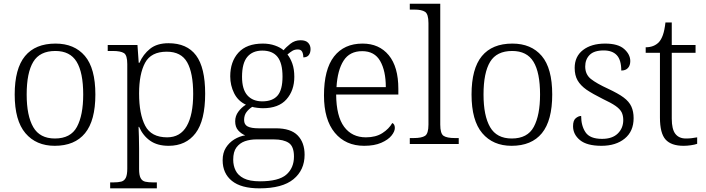

<svg xmlns="http://www.w3.org/2000/svg" viewBox="-20 -780 3822 1040"><path d="M276.4 9.8Q175.8 9.8 117.7 -58.6Q59.6 -127 59.6 -268.1Q59.6 -408.2 115.5 -476.1Q171.4 -543.9 280.8 -543.9Q382.8 -543.9 439.7 -477.1Q496.6 -410.2 496.6 -268.1Q496.6 -127 440.7 -58.6Q384.8 9.8 276.4 9.8ZM277.3 -29.8Q362.8 -29.8 396.7 -92.8Q430.7 -155.8 430.7 -268.1Q430.7 -387.2 395 -445.6Q359.4 -503.9 279.8 -503.9Q195.8 -503.9 160.2 -445.1Q124.5 -386.2 124.5 -268.1Q124.5 -152.8 160.2 -91.3Q195.8 -29.8 277.3 -29.8Z M829.6 208V240.2H576.7V208H594.2Q620.6 208 637.2 203.6Q653.3 199.2 661.4 183.1Q669.4 167 669.4 132.8V-433.1Q669.4 -481 651.4 -492.4Q633.3 -503.9 590.3 -503.9H563.5V-536.1H724.6L731.4 -439.9H735.4Q755.4 -485.8 793 -515.9Q830.6 -545.9 892.6 -545.9Q992.7 -545.9 1042 -480Q1091.3 -414.1 1091.3 -272.9Q1091.3 -127 1039.3 -58.6Q987.3 9.8 893.6 9.8Q832.5 9.8 793.5 -17.6Q754.4 -44.9 733.4 -92.8H730.5Q731.4 -70.8 732.4 -40.3Q733.4 -9.8 733.4 24.9V136.2Q733.4 168.9 741.7 184.6Q750 200.2 766.8 204.1Q783.7 208 809.6 208ZM885.3 -36.1Q956.5 -36.1 991.5 -97.2Q1026.4 -158.2 1026.4 -271Q1026.4 -384.8 993.9 -442.4Q961.4 -500 883.3 -500Q798.3 -500 765.9 -439.9Q733.4 -379.9 733.4 -273.9Q733.4 -162.1 766.4 -99.1Q799.3 -36.1 885.3 -36.1Z M1385.3 240.2Q1286.1 240.2 1236.1 199.7Q1186 159.2 1186 87.9Q1186 47.9 1203.6 20Q1221.2 -7.8 1249 -24.9Q1276.9 -42 1308.1 -46.9Q1287.1 -55.2 1270.5 -73.5Q1253.9 -91.8 1253.9 -123Q1253.9 -151.9 1271 -175Q1288.1 -198.2 1312 -212.9Q1269 -232.9 1248 -275.4Q1227.1 -317.9 1227.1 -366.2Q1227.1 -445.8 1271.5 -494.9Q1315.9 -543.9 1403.8 -543.9Q1439.9 -543.9 1469.5 -533.4Q1499 -522.9 1516.1 -507.8Q1528.8 -523.9 1553 -543Q1577.1 -562 1607.9 -562Q1636.2 -562 1649.2 -548.1Q1662.1 -534.2 1662.1 -514.2Q1662.1 -494.1 1652.6 -481.7Q1643.1 -469.2 1623 -469.2Q1623 -487.8 1616.5 -500Q1609.9 -512.2 1593.3 -512.2Q1576.2 -512.2 1563.7 -504.6Q1551.3 -497.1 1537.1 -484.9Q1553.2 -464.8 1563.7 -434.8Q1574.2 -404.8 1574.2 -363.8Q1574.2 -290 1531.7 -241.9Q1489.3 -193.8 1403.8 -193.8Q1392.1 -193.8 1373.5 -196Q1355 -198.2 1346.2 -201.2Q1328.1 -189.9 1315.2 -172.9Q1302.2 -155.8 1302.2 -129.9Q1302.2 -105 1321.5 -95Q1340.8 -85 1380.9 -85H1474.1Q1555.2 -85 1592.5 -46.4Q1629.9 -7.8 1629.9 58.1Q1629.9 141.1 1569.6 190.7Q1509.3 240.2 1385.3 240.2ZM1400.9 -231Q1456.1 -231 1483.2 -262Q1510.3 -293 1510.3 -365.2Q1510.3 -438 1483.2 -471.9Q1456.1 -505.9 1400.9 -505.9Q1348.1 -505.9 1319.6 -471.9Q1291 -438 1291 -363.8Q1291 -295.9 1320.1 -263.4Q1349.1 -231 1400.9 -231ZM1388.2 202.1Q1489.3 202.1 1530.8 166Q1572.3 129.9 1572.3 67.9Q1572.3 13.2 1544.2 -5.9Q1516.1 -24.9 1462.9 -24.9H1368.2Q1335.9 -24.9 1306.6 -15.1Q1278.3 -4.9 1260.7 18.6Q1243.2 42 1243.2 85Q1243.2 117.2 1256.3 143.6Q1269 169.9 1300.5 186Q1332 202.1 1388.2 202.1Z M1952.6 9.8Q1852.1 9.8 1793.5 -61Q1734.9 -131.8 1734.9 -263.2Q1734.9 -403.8 1789.3 -473.9Q1843.8 -543.9 1943.8 -543.9Q2033.7 -543.9 2085.7 -481Q2137.7 -418 2137.7 -298.8V-268.1H1800.8Q1801.8 -149.9 1844.2 -93Q1886.7 -36.1 1961.9 -36.1Q2015.6 -36.1 2051.3 -59.1Q2086.9 -82 2105 -113.8Q2118.7 -107.4 2118.7 -86.9Q2118.7 -67.9 2100.6 -45.4Q2082.5 -22.9 2045.2 -6.6Q2007.8 9.8 1952.6 9.8ZM1802.7 -308.1H2069.8Q2069.8 -396 2039.3 -449.5Q2008.8 -502.9 1941.9 -502.9Q1874 -502.9 1841.1 -451.4Q1808.1 -399.9 1802.7 -308.1Z M2464.8 -32.2V0H2199.7V-32.2H2220.7Q2263.7 -32.2 2282.2 -44.2Q2300.8 -56.2 2300.8 -105V-654.8Q2300.8 -704.1 2282.2 -716.1Q2263.7 -728 2225.6 -728H2199.7V-759.8H2364.7V-105Q2364.7 -56.2 2382.8 -44.2Q2400.9 -32.2 2443.8 -32.2Z M2751 9.8Q2650.4 9.8 2592.3 -58.6Q2534.2 -127 2534.2 -268.1Q2534.2 -408.2 2590.1 -476.1Q2646 -543.9 2755.4 -543.9Q2857.4 -543.9 2914.3 -477.1Q2971.2 -410.2 2971.2 -268.1Q2971.2 -127 2915.3 -58.6Q2859.4 9.8 2751 9.8ZM2752 -29.8Q2837.4 -29.8 2871.3 -92.8Q2905.3 -155.8 2905.3 -268.1Q2905.3 -387.2 2869.6 -445.6Q2834 -503.9 2754.4 -503.9Q2670.4 -503.9 2634.8 -445.1Q2599.1 -386.2 2599.1 -268.1Q2599.1 -152.8 2634.8 -91.3Q2670.4 -29.8 2752 -29.8Z M3237.8 9.8Q3159.2 9.8 3121.6 -21Q3084 -51.8 3084 -96.2Q3084 -127.9 3098.9 -139.9Q3113.8 -151.9 3127.9 -151.9Q3127.9 -98.1 3151.9 -63Q3175.8 -27.8 3241.2 -27.8Q3296.9 -27.8 3326.4 -56.9Q3356 -85.9 3356 -129.9Q3356 -153.8 3347.2 -171.9Q3337.9 -189.9 3314 -206.5Q3290 -223.1 3245.1 -244.1Q3190.4 -271.5 3157.2 -293.9Q3124.5 -316.9 3108.6 -344.5Q3092.8 -372.1 3092.8 -412.1Q3092.8 -474.1 3137.9 -509Q3183.1 -543.9 3257.8 -543.9Q3328.1 -543.9 3361.1 -514.4Q3394 -484.9 3394 -449.2Q3394 -425.8 3381.6 -411.9Q3369.1 -397.9 3345.2 -397.9Q3345.2 -455.1 3321 -481Q3296.9 -506.8 3250 -506.8Q3197.8 -506.8 3173.8 -482.4Q3149.9 -458 3149.9 -419.9Q3149.9 -377 3180.4 -352.5Q3210.9 -328.1 3274.9 -298.8Q3300.8 -286.6 3321.5 -275.1Q3342.3 -263.7 3357.4 -252.4Q3387.7 -230 3399.9 -202.9Q3412.1 -175.8 3412.1 -140.1Q3412.1 -68.8 3364 -29.5Q3315.9 9.8 3237.8 9.8Z M3682.6 9.8Q3615.7 9.8 3585.2 -24.2Q3554.7 -58.1 3554.7 -143.1V-494.1H3477.5V-523.9Q3521.5 -523.9 3548.3 -550.8Q3561.5 -564.9 3570.6 -590.1Q3579.6 -615.2 3584.5 -658.2H3618.7V-536.1H3747.6V-494.1H3618.7V-137.2Q3618.7 -80.1 3638.2 -54.9Q3657.7 -29.8 3695.3 -29.8Q3712.4 -29.8 3726.6 -31.5Q3740.7 -33.2 3756.3 -36.1V-1Q3742.7 3.9 3722.2 6.8Q3701.7 9.8 3682.6 9.8Z"/></svg>

Font: Koh Santepheap Light
Style: Regular
Weight: 300
Designer: Danh Hong
Version: Version 2.002; ttfautohint (v1.8.3)